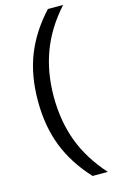

<svg xmlns="http://www.w3.org/2000/svg" viewBox="-139 -777 612 1035"><g transform="rotate(-15 166.5 -259.0)"><path d="M62 -259.8V-257.8C62 -164.4 76.7 -80.2 106 -5.1C135.3 69.9 180.7 140.6 242.2 207H327.1C265.6 138.3 220.8 66.1 192.6 -9.8C164.5 -85.6 150.4 -168.6 150.4 -258.8C150.4 -349.3 164.6 -432.6 193.1 -508.8C221.6 -585 266.3 -656.9 327.1 -724.6H242.2C181 -658.5 135.7 -588.1 106.2 -513.2C76.7 -438.3 62 -353.8 62 -259.8Z"/></g></svg>

Font: Arimo
Style: Regular
Weight: 400
Designer: Steve Matteson
Foundry: Monotype Imaging Inc.
Version: Version 1.32